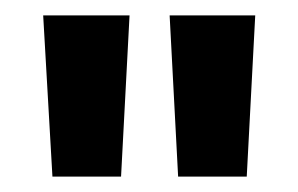

<svg xmlns="http://www.w3.org/2000/svg" viewBox="-20 -775 387 249"><path d="M48 -546 36 -755H148L137 -546ZM211 -546 200 -755H311L300 -546Z"/></svg>

Font: HostGroteskBold
Style: Bold
Weight: 700
Designer: Doukan Karapınar based on Poppins by Indian Type Foundry, Jonny Pinhorn
Foundry: Element Type
Version: Version 1.001; ttfautohint (v1.8.4.7-5d5b)